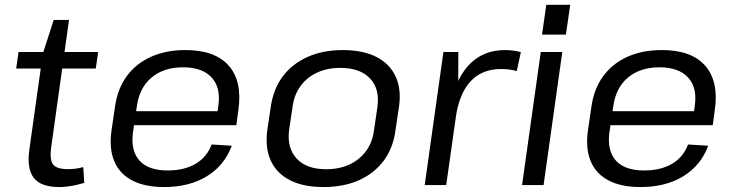

<svg xmlns="http://www.w3.org/2000/svg" viewBox="-20 -751 2980 779"><path d="M220.4 7.9Q146.2 7.9 117.3 -29.1Q88.3 -66.1 99.1 -144.3L153.8 -533.6L197.9 -670.2H260L187.6 -153.1Q180.6 -102.1 195.7 -83.4Q210.7 -64.7 255.7 -64.7Q271 -64.7 286.1 -66.6Q301.2 -68.4 317.8 -73.2L321.9 -8.9Q306.2 -4.2 288.8 -0.3Q271.5 3.5 254.1 5.7Q236.7 7.9 220.4 7.9ZM55.3 -540H378.3L368.6 -472.9H45.6Z M645.8 7.9Q567.7 7.9 516.6 -18.7Q465.5 -45.2 443.8 -96.4Q422.1 -147.6 432.4 -221.4L446.6 -318.6Q456.9 -390.7 494.3 -441.9Q531.6 -493.1 592.4 -520.5Q653.2 -547.9 732.1 -547.9Q852.4 -547.9 908.2 -484.4Q963.9 -420.8 947.1 -304.5L938.9 -243H507.1L515.3 -299.8H876.3L860 -277.6L866.1 -323.5Q876.3 -396.4 838.2 -437.1Q800 -477.9 723 -477.9Q644.1 -477.9 594.7 -436.2Q545.3 -394.5 535.2 -319.3L519.3 -212.7Q510.1 -138.5 546.4 -98.9Q582.7 -59.4 659.9 -59.4Q728.1 -59.4 774 -86.6Q819.8 -113.8 838.5 -164.8L920.5 -159.7Q890.4 -79.3 819 -35.7Q747.6 7.9 645.8 7.9Z M1292.4 7.9Q1211.4 7.9 1157.2 -19.5Q1102.9 -46.9 1079 -98.5Q1055.1 -150.1 1064.4 -222.4L1078.6 -317.6Q1088.9 -389.9 1127.3 -441.1Q1165.6 -492.2 1228.1 -520.1Q1290.5 -547.9 1370.7 -547.9Q1452 -547.9 1506.2 -520.5Q1560.4 -493.1 1584.8 -441.5Q1609.1 -389.9 1598.8 -317.6L1584.6 -222.4Q1575.2 -150.1 1536.4 -98.5Q1497.6 -46.9 1435.7 -19.5Q1373.7 7.9 1292.4 7.9ZM1303.1 -64.4Q1383.2 -64.4 1435.6 -107Q1488.1 -149.6 1497.5 -223.1L1511.3 -316.9Q1521.6 -390.5 1480.9 -433.1Q1440.2 -475.6 1360.1 -475.6Q1308.1 -475.6 1266.5 -456.4Q1225 -437.2 1199.2 -401.8Q1173.3 -366.4 1166.9 -316.9L1152.9 -223.1Q1143.7 -150.5 1183.9 -107.4Q1224 -64.4 1303.1 -64.4Z M1779.1 -540H1839.7L1838.8 -341.6L1790.4 0H1703.1ZM1804.1 -297Q1821.7 -420.5 1879.4 -484.2Q1937.1 -547.9 2028.6 -547.9Q2044.7 -547.9 2061 -545.8Q2077.2 -543.8 2093.3 -539.6L2076.6 -462.8Q2048.6 -470.9 2012.4 -470.9Q1935.9 -470.9 1889.3 -421.2Q1842.8 -371.5 1828.4 -270.6Z M2261.4 -540 2185.4 0H2098.1L2174.1 -540ZM2293.5 -731.4 2276 -610.6H2179.2L2196.5 -731.4Z M2578.8 7.9Q2500.7 7.9 2449.6 -18.7Q2398.5 -45.2 2376.8 -96.4Q2355.1 -147.6 2365.4 -221.4L2379.6 -318.6Q2389.9 -390.7 2427.3 -441.9Q2464.6 -493.1 2525.4 -520.5Q2586.2 -547.9 2665.1 -547.9Q2785.4 -547.9 2841.2 -484.4Q2896.9 -420.8 2880.1 -304.5L2871.9 -243H2440.1L2448.3 -299.8H2809.3L2793 -277.6L2799.1 -323.5Q2809.3 -396.4 2771.2 -437.1Q2733 -477.9 2656 -477.9Q2577.1 -477.9 2527.7 -436.2Q2478.3 -394.5 2468.2 -319.3L2452.3 -212.7Q2443.1 -138.5 2479.4 -98.9Q2515.7 -59.4 2592.9 -59.4Q2661.1 -59.4 2707 -86.6Q2752.8 -113.8 2771.5 -164.8L2853.5 -159.7Q2823.4 -79.3 2752 -35.7Q2680.6 7.9 2578.8 7.9Z"/></svg>

Font: Pathway Extreme 8pt Thin 12pt
Style: Italic
Weight: 100
Italic angle: -8°
Version: Version 1.001;gftools[0.9.26]